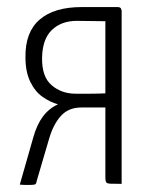

<svg xmlns="http://www.w3.org/2000/svg" viewBox="-20 -520 426 543"><path d="M66 3Q59 3 51.5 3Q44 3 36 2L74 -131Q84 -167 101 -190Q118 -213 144 -225Q122 -231 100.5 -246Q79 -261 65.5 -289Q52 -317 52 -358Q51 -429 92 -464.5Q133 -500 211 -500H312Q321 -500 322.5 -495Q324 -490 324 -490V0Q302 0 292 -0.5Q282 -1 280 -5Q278 -9 278 -17V-216H210Q174 -216 152.5 -192.5Q131 -169 119 -128L84 -9Q83 -2 80.5 0.5Q78 3 66 3ZM194 -255Q215 -255 236 -255Q257 -255 278 -256V-460Q258 -460 238 -460.5Q218 -461 197 -461Q154 -461 127 -435.5Q100 -410 99 -357Q98 -303 126 -279Q154 -255 194 -255Z"/></svg>

Font: Yanone Kaffeesatz Light
Style: Regular
Weight: 300
Designer: Yanone (Cyrillic: Daniel Pouzeot, Huerta Tipografica, and Cyreal)
Foundry: Yanone
Version: Version 2.003